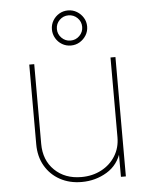

<svg xmlns="http://www.w3.org/2000/svg" viewBox="-54 -815 683 867"><g transform="rotate(-5 287.0 -381.5)"><path d="M281.7 7.8Q226.1 7.8 183.1 -15.9Q140.1 -39.6 115.7 -81.8Q91.3 -124 91.3 -179.7V-541H113.8V-179.7Q113.8 -105.5 160.6 -60.1Q207.5 -14.6 281.7 -14.6Q332.5 -14.6 372.8 -35.9Q413.1 -57.1 436.3 -94.5Q459.5 -131.8 459.5 -179.7V-541H481.9V0H459.5V-117.2H465.3Q447.8 -54.7 396 -23.4Q344.2 7.8 281.7 7.8ZM286.6 -610.4Q264.6 -610.4 246.6 -621.1Q228.5 -631.8 217.8 -650.1Q207 -668.5 207 -690.4Q207 -711.9 217.8 -730Q228.5 -748 246.6 -758.8Q264.6 -769.5 286.6 -769.5Q308.6 -769.5 326.7 -758.5Q344.7 -747.6 355.7 -729.7Q366.7 -711.9 366.7 -689.9Q366.7 -668 355.7 -650.1Q344.7 -632.3 326.7 -621.3Q308.6 -610.4 286.6 -610.4ZM286.6 -632.8Q310.5 -632.8 327.4 -649.7Q344.2 -666.5 344.2 -689.9Q344.2 -713.9 327.4 -730.5Q310.5 -747.1 286.6 -747.1Q263.2 -747.1 246.3 -730.5Q229.5 -713.9 229.5 -689.9Q229.5 -666.5 246.3 -649.7Q263.2 -632.8 286.6 -632.8Z"/></g></svg>

Font: Inter 17pt Thin
Style: Regular
Weight: 250
Version: Version 4.001;git-66647c0bb